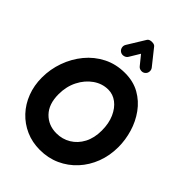

<svg xmlns="http://www.w3.org/2000/svg" viewBox="-312 -1163 1368 1368"><g transform="rotate(45 372.5 -479.0)"><path d="M360.4 76.2Q283.7 76.2 219 47.6Q154.3 19 106.4 -32Q58.6 -83 32.5 -151.4Q6.3 -219.7 6.3 -299.3Q6.3 -382.8 34.4 -461.7Q62.5 -540.5 114.5 -603.8Q166.5 -667 239.5 -704.1Q312.5 -741.2 402.3 -741.2Q486.8 -741.2 550.3 -705.3Q613.8 -669.4 656.7 -609.9Q699.7 -550.3 721.2 -478.3Q742.7 -406.2 742.7 -334Q742.7 -248.5 714.4 -174.1Q686 -99.6 634.3 -43.2Q582.5 13.2 512.9 44.7Q443.4 76.2 360.4 76.2ZM360.4 -90.8Q420.4 -90.8 469.2 -120.4Q518.1 -149.9 546.9 -204.3Q575.7 -258.8 575.7 -334Q575.7 -405.8 551.8 -459.7Q527.8 -513.7 488.5 -543.5Q449.2 -573.2 402.3 -573.2Q341.3 -573.2 289.3 -536.9Q237.3 -500.5 205.8 -438.5Q174.3 -376.5 174.3 -299.3Q174.3 -199.2 227.1 -145Q279.8 -90.8 360.4 -90.8ZM277.8 -825.7Q263.2 -835 259 -852.5Q254.9 -870.1 264.2 -885.3L345.2 -1017.1Q351.6 -1027.8 365.7 -1031.5Q379.9 -1035.2 394.5 -1032.5Q409.2 -1029.8 416 -1020.5L509.8 -902.8Q520.5 -889.2 518.8 -871.1Q517.1 -853 502.9 -841.8Q489.3 -831.1 471.2 -833.3Q453.1 -835.4 442.4 -849.1L386.2 -918.5L338.4 -839.4Q329.1 -824.7 311 -820.6Q293 -816.4 277.8 -825.7Z"/></g></svg>

Font: Mikhak-FD Black
Style: Regular
Weight: 900
Designer: Amin Abedi
Version: Version 3.2